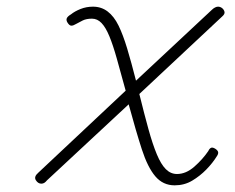

<svg xmlns="http://www.w3.org/2000/svg" viewBox="-20 -539 706 576"><path d="M504 17Q469 17 446 -10Q423 -37 405.5 -91Q388 -145 366 -226L121 2Q117 7 113 9.5Q109 12 104 12Q94 12 87.5 1.5Q81 -9 95 -21L357 -267Q342 -322 330.5 -363Q319 -404 308 -430.5Q297 -457 284.5 -470Q272 -483 256 -483Q239 -483 228 -477.5Q217 -472 208 -467Q200 -462 194 -462Q188 -462 182 -472Q178 -479 180.5 -484.5Q183 -490 193 -496Q204 -505 221.5 -512Q239 -519 259 -519Q284 -519 303 -504.5Q322 -490 335.5 -462.5Q349 -435 361.5 -393.5Q374 -352 388 -297L615 -509Q620 -514 625 -516.5Q630 -519 634 -519Q641 -519 646.5 -514.5Q652 -510 653.5 -503.5Q655 -497 647 -490L398 -257Q413 -196 425.5 -151Q438 -106 450.5 -76Q463 -46 477.5 -31.5Q492 -17 511 -17Q538 -17 563 -39Q588 -61 605 -86Q608 -93 613 -95.5Q618 -98 627 -92Q634 -87 634.5 -82Q635 -77 631 -71Q618 -50 599 -30.5Q580 -11 556.5 3Q533 17 504 17Z"/></svg>

Font: Playwrite CU Thin
Style: Regular
Weight: 250
Designer: Veronika Burian, José Scaglione
Foundry: TypeTogether
Version: Version 1.002